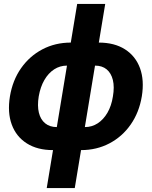

<svg xmlns="http://www.w3.org/2000/svg" viewBox="-20 -749 769 973"><path d="M248.5 11.7Q169.4 11.7 115.7 -22.5Q62 -56.6 39.6 -117.7Q17.1 -178.7 30.3 -260.3Q43.9 -342.3 86.9 -403.6Q129.9 -464.8 194.8 -499Q259.8 -533.2 338.9 -533.2H480.5Q560.1 -533.2 613.5 -499Q667 -464.8 689.5 -403.6Q711.9 -342.3 698.7 -260.7Q685.1 -179.2 642.3 -117.9Q599.6 -56.6 534.7 -22.5Q469.7 11.7 390.6 11.7ZM268.1 -105H410.2Q445.8 -105 475.1 -124Q504.4 -143.1 524.7 -178Q544.9 -212.9 552.2 -260.3Q560.5 -308.6 552 -343.5Q543.5 -378.4 520.5 -397.5Q497.6 -416.5 461.4 -416.5H319.3Q283.7 -416.5 254.4 -397.5Q225.1 -378.4 204.8 -343.5Q184.6 -308.6 176.3 -260.7Q168.5 -212.9 177 -178Q185.5 -143.1 209 -124Q232.4 -105 268.1 -105ZM216.8 204.1 371.1 -729H513.2L358.9 204.1Z"/></svg>

Font: Inter 28pt
Style: Bold Italic
Weight: 700
Italic angle: -9.3988°
Designer: Rasmus Andersson
Foundry: rsms
Version: Version 4.001;git-66647c0bb